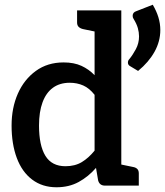

<svg xmlns="http://www.w3.org/2000/svg" viewBox="-20 -785 698 812"><path d="M219 7Q159 7 116 -25.5Q73 -58 51 -117Q29 -176 29 -254Q29 -329 55.5 -389Q82 -449 131.5 -485Q181 -521 249 -521Q293 -521 324.5 -506.5Q356 -492 380 -467V-741H493V0H424Q401 0 395 -22L386 -75Q354 -38 313 -15.5Q272 7 219 7ZM257 -82Q297 -82 326 -99.5Q355 -117 380 -148V-384Q358 -412 332 -423.5Q306 -435 275 -435Q233 -435 204 -414Q175 -393 160 -352.5Q145 -312 145 -254Q145 -170 172 -126Q199 -82 257 -82ZM406 -741 394 -649 331 -662Q319 -665 312.5 -671.5Q306 -678 306 -690V-741ZM467 0 479 -92 542 -79Q554 -77 560.5 -70.5Q567 -64 567 -52V0ZM557 -738 626 -765Q642 -738 650 -711.5Q658 -685 658 -658Q658 -610 633.5 -566Q609 -522 564 -485L529 -506Q521 -511 521 -520Q521 -525 522.5 -528.5Q524 -532 527 -535Q541 -552 554.5 -577Q568 -602 568 -631Q568 -648 563 -666Q558 -684 545 -705Q543 -708 542 -711Q541 -714 541 -718Q541 -733 557 -738Z"/></svg>

Font: Aleo SemiBold
Style: Regular
Weight: 600
Designer: Alessio Laiso
Foundry: Alessio Laiso
Version: Version 2.001;gftools[0.9.29]